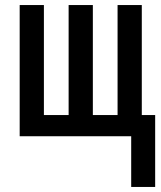

<svg xmlns="http://www.w3.org/2000/svg" viewBox="-20 -540 640 761"><path d="M500 201V0H58V-520H154V-84H252V-520H348V-84H446V-520H542V-84H595V201Z"/></svg>

Font: Iosevka Fixed Medium Extended
Style: Regular
Weight: 500
Width: 7
Monospace: yes
Designer: Belleve Invis
Foundry: Belleve Invis
Version: Version 24.1.1; ttfautohint (v1.8.4)